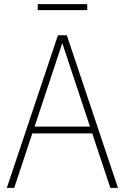

<svg xmlns="http://www.w3.org/2000/svg" viewBox="-20 -911 605 931"><path d="M13 0 261 -740H304L552 0H515L276 -720H288L49 0ZM123 -264 133 -297H432L442 -264ZM163 -862V-891H403V-862Z"/></svg>

Font: Encode Sans Condensed Thin
Style: Regular
Weight: 100
Width: 3
Designer: Multiple Designers
Foundry: Impallari Type
Version: Version 3.002